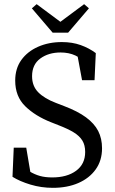

<svg xmlns="http://www.w3.org/2000/svg" viewBox="-20 -887 550 922"><path d="M156 -867 312 -751H228L384 -867L407 -847L307 -730H233L133 -847ZM231 -35Q302 -35 345.5 -67Q389 -99 389 -157Q389 -190 375.5 -212Q362 -234 334.5 -251Q307 -268 263 -285L225 -300Q149 -330 101 -377Q53 -424 53 -500Q53 -558 82.5 -599Q112 -640 163 -662.5Q214 -685 277 -685Q327 -685 367.5 -670.5Q408 -656 440 -632L434 -502H374L346 -653L410 -620V-570Q373 -606 342 -620.5Q311 -635 271 -635Q213 -635 173.5 -606Q134 -577 134 -521Q134 -474 163.5 -444Q193 -414 248 -393L287 -378Q353 -353 393 -323.5Q433 -294 451.5 -258Q470 -222 470 -175Q470 -116 439.5 -73.5Q409 -31 356 -8Q303 15 234 15Q178 15 126.5 -0.5Q75 -16 40 -38L46 -178H106L132 -24L67 -52V-100Q98 -78 122.5 -63.5Q147 -49 172 -42Q197 -35 231 -35Z"/></svg>

Font: Adobe Variable Font Prototype
Style: Regular
Weight: 389
Designer: Frank Grießhammer
Foundry: Adobe
Version: Version 1.004;hotconv 1.0.113;makeotfexe 2.5.65598